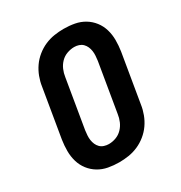

<svg xmlns="http://www.w3.org/2000/svg" viewBox="-175 -870 950 1005"><g transform="rotate(-30 300.0 -367.5)"><path d="M257 8Q223 8 191 2Q159 -4 132.5 -20Q106 -36 87 -60.5Q68 -85 59 -115.5Q50 -146 50 -179Q50 -212 55 -245L104 -538Q108 -566 118.5 -594Q129 -622 146 -646.5Q163 -671 187 -690.5Q211 -710 238.5 -722Q266 -734 295 -738.5Q324 -743 352 -743Q386 -743 418 -737Q450 -731 476.5 -715Q503 -699 522 -674.5Q541 -650 550 -619.5Q559 -589 559 -556Q559 -523 554 -490L505 -197Q501 -169 490.5 -141Q480 -113 463 -88.5Q446 -64 422 -44.5Q398 -25 370.5 -13Q343 -1 314 3.5Q285 8 257 8ZM257 -102Q279 -102 300.5 -110Q322 -118 338 -134.5Q354 -151 363 -172Q372 -193 375 -215L424 -508Q426 -523 427 -537.5Q428 -552 426 -566Q424 -580 418.5 -592.5Q413 -605 403.5 -614.5Q394 -624 380.5 -628.5Q367 -633 353 -633Q331 -633 309 -625Q287 -617 271 -600.5Q255 -584 246 -563Q237 -542 234 -520L185 -227Q183 -212 182 -197.5Q181 -183 183 -169Q185 -155 190.5 -142.5Q196 -130 205.5 -120.5Q215 -111 229 -106.5Q243 -102 257 -102Z"/></g></svg>

Font: Iosevka Aile Extrabold Oblique
Style: Regular
Weight: 800
Italic angle: -9°
Designer: Belleve Invis
Foundry: Belleve Invis
Version: Version 31.1.0; ttfautohint (v1.8.4)